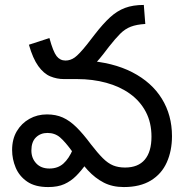

<svg xmlns="http://www.w3.org/2000/svg" viewBox="-20 -745 751 777"><path d="M239 -425Q210 -425 183.5 -436Q157 -447 135 -477.5Q113 -508 97 -564L180 -591Q195 -536 209 -518Q223 -500 245 -500Q265 -500 282.5 -512.5Q300 -525 332 -565L363 -605Q397 -649 425.5 -675Q454 -701 486 -713Q518 -725 562 -725L568 -648Q533 -646 509.5 -637Q486 -628 466.5 -608.5Q447 -589 421 -556L398 -526Q370 -490 345 -468Q320 -446 294.5 -435.5Q269 -425 239 -425ZM481 12Q435 12 400 -6Q365 -24 335.5 -56Q306 -88 273 -131Q244 -171 223 -189Q202 -207 172 -207Q144 -207 125.5 -189Q107 -171 107 -136Q107 -105 126.5 -84Q146 -63 180 -63Q214 -63 236.5 -83Q259 -103 275 -141L328 -81Q309 -54 288 -33Q267 -12 240.5 0Q214 12 175 12Q122 12 90 -10Q58 -32 43.5 -66.5Q29 -101 29 -138Q29 -182 48 -214Q67 -246 99 -264Q131 -282 170 -282Q206 -282 234 -269.5Q262 -257 289 -230.5Q316 -204 348 -161Q375 -126 396 -105Q417 -84 438 -75.5Q459 -67 486 -67Q539 -67 566 -99Q593 -131 593 -192Q593 -249 570 -292.5Q547 -336 506 -365.5Q465 -395 410 -410Q355 -425 292 -425H243L326 -500Q437 -493 515.5 -452.5Q594 -412 635 -345.5Q676 -279 676 -194Q676 -135 655 -88Q634 -41 590.5 -14.5Q547 12 481 12Z"/></svg>

Font: telugu25
Style: Book
Weight: 400
Designer: Jelle Bosma - Monotype Design Team
Foundry: Monotype Imaging Inc.
Version: Version 2.003